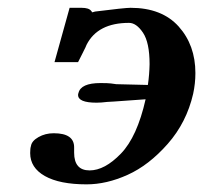

<svg xmlns="http://www.w3.org/2000/svg" viewBox="-20 -465 526 497"><path d="M356.9 -208 273.9 -202.1Q262.7 -201.2 257.8 -201.2Q241.7 -199.2 230 -199.2Q182.1 -199.2 182.1 -219.2Q182.1 -222.2 183.1 -224.1Q189 -250 240.2 -250Q259.3 -250 267.1 -249Q267.1 -249 280.8 -247.1L362.8 -245.1Q366.7 -272 367.2 -298.8Q367.2 -355 350.1 -380.4Q333 -405.8 314 -405.8Q232.9 -405.8 204.1 -349.1L201.2 -342.3Q198.2 -335.9 192.6 -325Q187 -314 182.1 -304.2H121.1L160.2 -444.8H190.9Q210 -444.8 215.8 -437Q218.8 -434.1 217.8 -433.1Q219.7 -433.1 226.1 -435.1Q303.2 -444.8 317.9 -444.8Q398.9 -444.8 442.4 -396.5Q485.8 -348.1 485.8 -275.9Q485.8 -249 480 -222.2Q462.9 -147.9 414.1 -92.5Q365.2 -37.1 310.5 -12.5Q255.9 12.2 204.1 12.2Q134.3 12.2 96.2 -9.3Q58.1 -30.8 58.1 -68.8Q58.1 -81.1 60.1 -86.9Q62 -100.1 79.6 -110.1Q97.2 -120.1 119.1 -120.1Q172.4 -120.1 171.9 -83V-80.1V-69.8Q171.9 -23.9 211.9 -23.9Q251 -23.9 293 -67.4Q335 -110.8 356.9 -208Z"/></svg>

Font: Linux Libertine
Style: Semibold Italic
Weight: 600
Italic angle: -11.5°
Designer: Philipp H. Poll
Foundry: Philipp H. Poll
Version: Version 5.1.2 ; ttfautohint (v0.9)